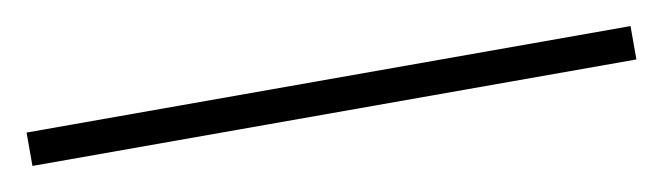

<svg xmlns="http://www.w3.org/2000/svg" viewBox="-22 104 586 170"><g transform="rotate(-10 271.5 189.0)"><path d="M0 174H543V204H0Z"/></g></svg>

Font: Alexandria ExtraLight
Style: Regular
Weight: 250
Designer: Mohamed Gaber
Foundry: Kief Type Foundry
Version: Version 5.100